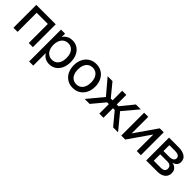

<svg xmlns="http://www.w3.org/2000/svg" viewBox="229 -1693 3064 3064"><g transform="rotate(45 1761.0 -161.5)"><path d="M498 -515.6V0H404.8V-430.7H152.8V0H59.6V-515.6Z M617.2 204.1V-515.6H708.5V-440.4H709.5Q726.1 -469.2 751 -488Q775.9 -506.8 806.9 -516.1Q837.9 -525.4 871.1 -525.4Q938 -525.4 988.3 -491.7Q1038.6 -458 1066.4 -397.7Q1094.2 -337.4 1094.2 -257.8Q1094.2 -178.7 1066.4 -118.2Q1038.6 -57.6 988.5 -23.9Q938.5 9.8 870.6 9.8Q837.4 9.8 807.9 0.2Q778.3 -9.3 753.9 -28.8Q729.5 -48.3 711.4 -78.1H710.4V204.1ZM854 -71.8Q897.5 -71.8 930.2 -93Q962.9 -114.3 981.4 -155.8Q1000 -197.3 1000 -257.8Q1000 -318.8 981.4 -360.4Q962.9 -401.9 930.2 -423.1Q897.5 -444.3 854 -444.3Q808.1 -444.3 774.2 -421.1Q740.2 -397.9 721.9 -356.2Q703.6 -314.5 703.6 -257.8Q703.6 -201.7 721.9 -159.9Q740.2 -118.2 774.2 -95Q808.1 -71.8 854 -71.8Z M1405.3 11.7Q1333 11.7 1278.3 -22.5Q1223.6 -56.6 1193.1 -117.2Q1162.6 -177.7 1162.6 -256.8Q1162.6 -336.4 1193.1 -397.5Q1223.6 -458.5 1278.3 -492.9Q1333 -527.3 1405.3 -527.3Q1478.5 -527.3 1533 -492.9Q1587.4 -458.5 1617.9 -397.5Q1648.4 -336.4 1648.4 -256.8Q1648.4 -177.7 1617.9 -117.2Q1587.4 -56.6 1533 -22.5Q1478.5 11.7 1405.3 11.7ZM1405.3 -70.3Q1452.1 -70.3 1485.4 -93.3Q1518.6 -116.2 1536.4 -158.4Q1554.2 -200.7 1554.2 -256.8Q1554.2 -314 1536.4 -356.2Q1518.6 -398.4 1485.4 -421.9Q1452.1 -445.3 1405.3 -445.3Q1359.4 -445.3 1325.9 -422.1Q1292.5 -398.9 1274.7 -356.4Q1256.8 -314 1256.8 -256.8Q1256.8 -200.2 1274.7 -158.2Q1292.5 -116.2 1325.7 -93.3Q1358.9 -70.3 1405.3 -70.3Z M1667 0 1884.3 -262.2 1669.4 -515.6H1779.3L1956.5 -299.3H1997.6V-515.6H2090.8V-299.3H2130.9L2307.1 -515.6H2417.5L2204.1 -262.2L2420.4 0H2308.6L2129.9 -215.3H2090.8V0H1997.6V-215.3H1958.5L1778.8 0Z M2935.5 0H2842.8V-372.1H2841.3L2583 0H2493.2V-515.6H2585.9V-143.6H2587.4L2845.2 -515.6H2935.5Z M3055.2 0V-515.6H3272.5Q3362.3 -515.6 3415 -480.5Q3467.8 -445.3 3467.8 -378.4Q3467.8 -333 3442.4 -306.4Q3417 -279.8 3372.6 -271Q3403.8 -266.6 3430.2 -252Q3456.5 -237.3 3472.2 -210.9Q3487.8 -184.6 3487.8 -146Q3487.8 -102.1 3466.6 -69.1Q3445.3 -36.1 3404.8 -18.1Q3364.3 0 3306.6 0ZM3143.6 -82.5H3305.7Q3348.1 -82.5 3371.1 -100.6Q3394 -118.7 3394 -151.4Q3394 -188.5 3371.1 -208.3Q3348.1 -228 3305.7 -228H3143.6ZM3143.6 -301.3H3276.4Q3323.7 -301.3 3349.4 -319.1Q3375 -336.9 3375 -370.1Q3375 -400.9 3348.4 -417.5Q3321.8 -434.1 3272.5 -434.1H3143.6Z"/></g></svg>

Font: Inter Cardless Display
Style: Regular
Weight: 400
Designer: Rasmus Andersson
Foundry: rsms
Version: Version 4.001;git-9221beed3